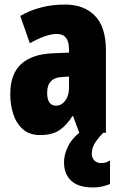

<svg xmlns="http://www.w3.org/2000/svg" viewBox="-20 -583 534 843"><path d="M266 -563Q349 -563 397 -513.5Q445 -464 445 -363V0H328L301 -73H298Q271 -31 239.5 -10.5Q208 10 156 10Q109 10 80 -16Q51 -42 38 -83Q25 -124 25 -169Q25 -258 72.5 -301.5Q120 -345 211 -349L283 -352V-366Q283 -434 230 -434Q183 -434 111 -393L69 -513Q110 -537 159.5 -550Q209 -563 266 -563ZM253 -245Q187 -242 187 -176Q187 -119 226 -119Q250 -119 266.5 -141Q283 -163 283 -198V-247ZM383 93Q383 109 394 121Q405 133 424 133Q438 133 447 129.5Q456 126 463 122V225Q451 230 432 235Q413 240 388 240Q324 240 292.5 210.5Q261 181 261 129Q261 95 280 57Q299 19 350 -17L433 0Q402 33 392.5 52.5Q383 72 383 93Z"/></svg>

Font: Noto Sans Malayalam ExtraCondensed Black
Style: Regular
Weight: 900
Width: 2
Designer: Jelle Bosma - Monotype Design Team
Foundry: Monotype Imaging Inc.
Version: Version 2.104; ttfautohint (v1.8.4.7-5d5b)